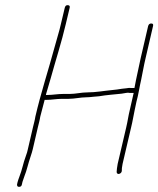

<svg xmlns="http://www.w3.org/2000/svg" viewBox="-20 -697 614 744"><path d="M507 -387C505 -377 503 -367 501 -356H487C482 -357 476 -356 470 -355L452 -353C440 -351 427 -349 414 -348C382 -345 351 -339 319 -339C295 -339 273 -333 251 -333H226C202 -333 185 -329 164 -329H158L159 -334C164 -352 170 -372 176 -392C195 -461 219 -535 235 -604L250 -667C252 -674 248 -677 242 -677C236 -677 233 -674 231 -667L216 -604C210 -576 200 -547 192 -516C168 -427 138 -336 117 -245C115 -231 111 -218 108 -205L88 -119C86 -110 84 -102 81 -95L73 -71C70 -58 65 -44 62 -32C60 -24 51 -3 48 9L46 18C46 24 48 27 54 27C60 27 64 24 65 17L67 8C70 -3 78 -22 81 -32C84 -43 89 -58 92 -70L99 -92C102 -101 105 -110 107 -119L127 -205C130 -218 134 -231 136 -245C141 -267 148 -288 153 -310H160C181 -310 198 -314 221 -314H246C269 -314 292 -320 315 -320C324 -320 332 -321 341 -322L364 -324C392 -329 424 -331 451 -334L469 -337C474 -338 478 -338 482 -337H498L483 -271C477 -247 475 -228 469 -203L436 -62C433 -47 433 -41 432 -31C432 -18 450 -22 452 -34C452 -42 452 -48 455 -62L488 -203C494 -227 497 -248 502 -271L509 -304C516 -328 521 -363 527 -388C533 -416 537 -442 544 -471L573 -596C575 -603 572 -606 566 -606C560 -606 556 -603 554 -596L525 -471Z"/></svg>

Font: Electronic
Style: ExThnIt
Weight: 100
Version: Version 1.011